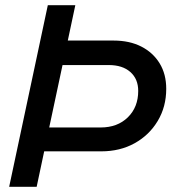

<svg xmlns="http://www.w3.org/2000/svg" viewBox="-20 -720 690 740"><path d="M15.3 0 164.3 -700H270.3L241.3 -563.7H417.7Q479.3 -563.7 524.7 -540.5Q570 -517.3 595.3 -475.8Q620.7 -434.3 620.7 -377.7Q620.7 -308.7 588 -254Q555.3 -199.3 499 -168Q442.7 -136.7 370.3 -136.7H150.3L121.3 0ZM169.7 -228.7H368Q432.7 -228.7 472.7 -267.8Q512.7 -307 512.7 -369.7Q512.7 -415.7 482.3 -442.5Q452 -469.3 399 -469.3H221Z"/></svg>

Font: Red Hat Display VF
Style: Italic
Weight: 300
Italic angle: -12°
Designer: Pentagram, MCKL
Foundry: Pentagram, MCKL
Version: Version 1.010